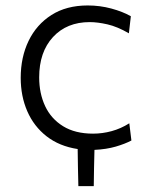

<svg xmlns="http://www.w3.org/2000/svg" viewBox="-20 -526 537 686"><path d="M260 139Q259 106 258.5 73Q258 39.5 257.5 6.5Q192 -3.5 146.5 -39Q101 -74.5 77.5 -128.5Q54 -182.5 54 -248Q54 -321.5 82.2 -380Q110.5 -438.5 164 -472.5Q217.5 -506.5 293.5 -506.5Q337 -506.5 377.8 -495.5Q418.5 -484.5 447.5 -468L440.5 -407Q399 -431 363.8 -439Q328.5 -447 300.5 -447Q218.5 -447 169.2 -393.5Q120 -340 120 -249.5Q120 -192.5 141.2 -147Q162.5 -101.5 205.5 -75Q248.5 -48.5 312.5 -48.5Q346 -48.5 379 -57.5Q412 -66.5 442 -85.5L449.5 -24Q427 -12 393.5 -2.2Q360 7.5 317.5 9.5Q316.5 42 316 74.2Q315.5 106.5 315 139Z"/></svg>

Font: Heraclito Light
Style: Regular
Weight: 300
Designer: Kostas Bartsokas (font) & Cristiano Sobral (main changes)
Foundry: Kostas Bartsokas (font) & Cristiano Sobral (main changes)
Version: Version 1.00;July 8, 2020;FontCreator 13.0.0.2655 64-bit